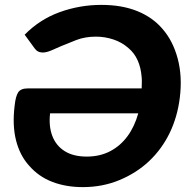

<svg xmlns="http://www.w3.org/2000/svg" viewBox="-20 -757 784 786"><path d="M319 9Q250 9 194 -12.5Q138 -34 99 -79Q61 -121 45.5 -183Q30 -245 40 -325Q44 -363 54.5 -379Q65 -395 93 -395H560Q560 -405 560.5 -417Q561 -429 560 -440Q557 -480 543.5 -510Q530 -540 506 -560Q479 -584 444 -595.5Q409 -607 373 -607Q328 -607 292 -593Q256 -579 230 -568Q210 -559 190 -550.5Q170 -542 155 -542Q133 -542 121 -560L81 -615Q143 -678 225 -707.5Q307 -737 395 -737Q479 -737 542 -711.5Q605 -686 645 -639Q688 -590 707.5 -517Q727 -444 716 -356Q706 -277 674 -211.5Q642 -146 590 -97Q539 -49 469.5 -20Q400 9 319 9ZM335 -116Q389 -116 431 -138Q473 -160 502 -199.5Q531 -239 546 -293H185Q179 -241 194 -201Q209 -161 244.5 -138.5Q280 -116 335 -116Z"/></svg>

Font: Aleo ExtraBold
Style: Italic
Weight: 800
Italic angle: -7°
Designer: Alessio Laiso
Foundry: Alessio Laiso
Version: Version 2.001;gftools[0.9.29]